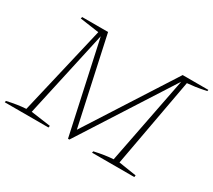

<svg xmlns="http://www.w3.org/2000/svg" viewBox="-129 -872 1220 1099"><g transform="rotate(30 481.0 -322.0)"><path d="M-6 0 -4 -10Q66 -26 120 -29L257 -615L131 -633L134 -644H305L430 -70L798 -644H968L966 -635Q923 -626 894.5 -622Q866 -618 842 -616L735 -30L852 -12L850 0H571L573 -10Q643 -26 697 -29L810 -607L421 0H412L281 -602L155 -30L285 -12L283 0Z"/></g></svg>

Font: Piazzolla Thin
Style: Italic
Weight: 100
Italic angle: -11.3°
Designer: Juan Pablo del Peral
Foundry: Huerta Tipografica
Version: Version 1.330